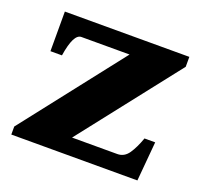

<svg xmlns="http://www.w3.org/2000/svg" viewBox="-90 -572 710 674"><g transform="rotate(20 265.0 -235.0)"><path d="M15 -30 309 -406H129Q100 -406 87 -322H44V-470H509V-433L219 -63H388Q414 -63 430 -86.5Q446 -110 459 -147H499L486 0H15Z"/></g></svg>

Font: Taviraj ExtraBold
Style: Regular
Weight: 800
Designer: Katatrad Team
Foundry: CadsonDemak
Version: Version 1.001